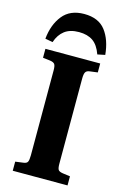

<svg xmlns="http://www.w3.org/2000/svg" viewBox="-141 -1018 699 1080"><g transform="rotate(15 208.5 -478.0)"><path d="M49 0V-53L94 -59Q114 -61 119.5 -72Q125 -83 125 -110V-605Q125 -631 118.5 -640.5Q112 -650 91 -653L49 -658V-710H368V-658L322 -652Q305 -650 298.5 -639.5Q292 -629 292 -601V-106Q292 -80 298 -71Q304 -62 324 -59L368 -53V0ZM210 -956Q294 -956 334.5 -903Q375 -850 383 -764L339 -755Q321 -806 289.5 -828Q258 -850 208 -850Q156 -850 124.5 -826Q93 -802 78 -757L34 -765Q42 -848 85 -902Q128 -956 210 -956Z"/></g></svg>

Font: Literata 36pt
Style: Bold
Weight: 700
Designer: Latin by Veronika Burian and Jose Scaglione. Greek by Irene Vlachou. Cyrillic by Vera Evstafieva.
Foundry: TypeTogether
Version: Version 3.002